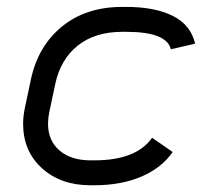

<svg xmlns="http://www.w3.org/2000/svg" viewBox="-20 -532 640 564"><path d="M351.1 -438.5H338.9Q258.8 -438.5 208 -397.7Q157.2 -356.9 142.1 -284.2L124.5 -201.2Q121.1 -184.6 121.1 -168.5Q121.1 -118.7 155 -89.8Q189 -61 245.1 -61H257.3Q380.4 -61 426.8 -127.4L487.3 -85.4Q454.6 -38.6 395.3 -13.2Q335.9 12.2 257.3 12.2H245.1Q158.7 12.2 103.3 -37.8Q47.9 -87.9 47.9 -168.5Q47.9 -190.4 53.2 -215.8L70.8 -298.8Q91.8 -397 162.4 -454.3Q232.9 -511.7 338.9 -511.7H351.1Q434.1 -511.7 487.1 -485.6Q540 -459.5 553.2 -403.8L481.9 -387.2Q469.7 -438.5 351.1 -438.5Z"/></svg>

Font: Anka/Coder
Style: Italic
Weight: 400
Italic angle: -12°
Monospace: yes
Version: Version 001.100